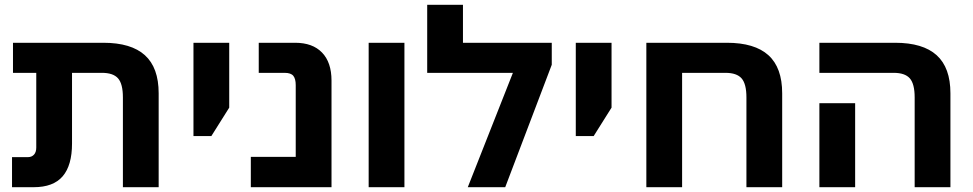

<svg xmlns="http://www.w3.org/2000/svg" viewBox="-20 -780 4055 800"><path d="M492.1 0V-374.2Q492.1 -430.4 471.9 -453.5Q451.7 -476.5 404.6 -476.5H34.1V-601.8H410.6Q526.4 -601.8 583.7 -550Q641.1 -498.1 641.1 -391.2V0ZM30.1 0V-125.3H96.7Q111.9 -125.3 121.5 -135.5Q131.1 -145.7 131.1 -165.2V-557.8H280.1V-182Q280.1 -91 241.2 -45.5Q202.2 0 120.3 0Z M786.1 -213V-601.8H935.1V-331.5L860.6 -213Z M1025.1 0V-126.3H1212.2V-425.3Q1212.2 -451.5 1202.2 -464Q1192.1 -476.5 1166 -476.5H1058.1V-601.8H1209.8Q1282.4 -601.8 1321.8 -561Q1361.3 -520.2 1361.3 -444.2V0Z M1516.1 0V-601.8H1665.1V0Z M1909 -601.8H2279V-510.2L2085.1 0H1929.1L2117.1 -476.5H1760V-760H1909Z M2379.1 -213V-601.8H2528.1V-331.5L2453.6 -213Z M3008.6 -601.8Q3124.4 -601.8 3181.7 -550Q3239.1 -498.1 3239.1 -391.2V0H3090.1V-374.2Q3090.1 -430.4 3069.9 -453.5Q3049.7 -476.5 3002.6 -476.5H2822.1V0H2673.1V-601.8Z M3791.1 0V-374.2Q3791.1 -430.4 3770.9 -453.5Q3750.7 -476.5 3703.6 -476.5H3394.1V-601.8H3709.6Q3825.4 -601.8 3882.7 -550Q3940.1 -498.1 3940.1 -391.2V0ZM3394.1 0V-350.1H3543.1V0Z"/></svg>

Font: Noto Sans Hebrew
Style: Regular
Weight: 400
Designer: Monotype Design Team
Foundry: Monotype Imaging Inc.
Version: Version 2.003;January 10, 2023;FontCreator 14.0.0.2877 64-bi